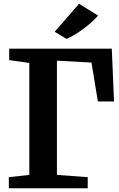

<svg xmlns="http://www.w3.org/2000/svg" viewBox="-20 -1002 634 1022"><path d="M575 -743 587 -462H501L467 -669L283 -679V-71L447 -59V0H27V-59L136 -71V-667L29 -682V-743ZM271 -833 401 -982 502 -919Q468 -880 418.5 -844.5Q369 -809 334 -795Z"/></svg>

Font: Koeln Type Serif
Style: Bold
Weight: 700
Designer: Eben Sorkin
Foundry: Eben Sorkin
Version: Version 2.002